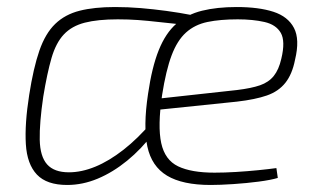

<svg xmlns="http://www.w3.org/2000/svg" viewBox="-20 -514 912 546"><path d="M307 -494Q344 -494 380 -491Q416 -488 453 -483Q490 -478 526 -471L501 -444Q461 -448 430.5 -451.5Q400 -455 373 -457Q346 -459 315 -459Q258 -459 221 -449.5Q184 -440 161.5 -416Q139 -392 126.5 -349Q114 -306 103 -239Q92 -164 93 -116.5Q94 -69 114 -46.5Q134 -24 176 -24Q212 -24 251 -40Q290 -56 331 -88Q372 -120 412 -167L417 -136Q382 -90 341.5 -57Q301 -24 258 -6Q215 12 171 12Q113 12 85 -17.5Q57 -47 53.5 -104Q50 -161 63 -244Q75 -321 92 -370Q109 -419 137 -446Q165 -473 206.5 -483.5Q248 -494 307 -494ZM653 -494Q716 -494 757.5 -480.5Q799 -467 816 -434.5Q833 -402 819 -344Q811 -303 791.5 -278.5Q772 -254 739 -242.5Q706 -231 654 -225L412 -200L417 -232L654 -258Q695 -263 719.5 -271.5Q744 -280 758.5 -298Q773 -316 780 -347Q792 -397 778.5 -420.5Q765 -444 732 -451.5Q699 -459 656 -459Q606 -459 570 -451.5Q534 -444 509 -421.5Q484 -399 468 -356.5Q452 -314 441 -244Q428 -155 438.5 -107Q449 -59 486.5 -41Q524 -23 590 -23Q619 -23 651.5 -25Q684 -27 714 -30Q744 -33 766 -36L770 -8Q750 -2 715.5 2.5Q681 7 643.5 9.5Q606 12 579 12Q499 12 455 -14.5Q411 -41 399 -97.5Q387 -154 401 -247Q412 -323 431.5 -371.5Q451 -420 481.5 -446.5Q512 -473 554.5 -483.5Q597 -494 653 -494Z"/></svg>

Font: Exo 2 ExtraLight
Style: Italic
Weight: 250
Italic angle: -8°
Designer: Natanael Gama
Foundry: Natanael Gama
Version: Version 2.010